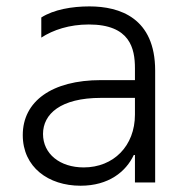

<svg xmlns="http://www.w3.org/2000/svg" viewBox="-20 -573 594 603"><path d="M233 10.3C321.4 10.3 375.4 -33.7 400.2 -86.3H403.8V0H467.3V-351.2C467.3 -516.7 356.2 -552.9 260.7 -552.9C206 -552.9 148.8 -543 109.7 -518.1V-454.9C146.7 -479 197.8 -496.1 258.9 -496.1C388.5 -496.1 403.8 -420.8 403.8 -358.3V-321.4H297.2C142.4 -321.4 51.5 -254.6 51.5 -148.8C51.5 -47.9 132.1 10.3 233 10.3ZM242.9 -47.2C168 -47.2 115.1 -89.8 115.1 -152.3C115.1 -214.8 170.1 -265.6 297.2 -265.6H403.8V-213.1C403.8 -114.7 336.6 -47.2 242.9 -47.2Z"/></svg>

Font: TID UI Light
Style: Regular
Weight: 300
Designer: The TID Project Authors
Foundry: Bakken & Bæck
Version: Version 1.001;hotconv 1.0.109;makeotfexe 2.5.65596